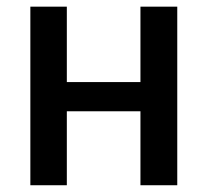

<svg xmlns="http://www.w3.org/2000/svg" viewBox="-20 -548 614 568"><path d="M177.7 -528.3H69.8V0H177.7V-218.8H395.5V0H504.4V-528.3H395.5V-305.2H177.7Z"/></svg>

Font: Bert Sans Medium
Style: Regular
Weight: 500
Designer: Christian Robertson (Google), Cristiano Sobral
Foundry: Google, Cristiano Sobral
Version: Version 3.101